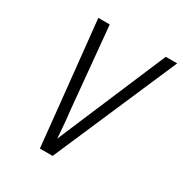

<svg xmlns="http://www.w3.org/2000/svg" viewBox="-171 -863 942 991"><g transform="rotate(30 300.0 -367.5)"><path d="M206 0 181 -245 130 -735H198L244 -245Q249 -206 252 -167Q255 -128 258 -89Q275 -128 291 -167Q307 -206 324 -245L532 -735H600L282 0Z"/></g></svg>

Font: Iosevka Light Extended
Style: Italic
Weight: 300
Width: 7
Italic angle: -9°
Monospace: yes
Designer: Belleve Invis
Foundry: Belleve Invis
Version: Version 32.5.0; ttfautohint (v1.8.4)